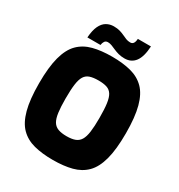

<svg xmlns="http://www.w3.org/2000/svg" viewBox="-214 -1071 1135 1218"><g transform="rotate(30 354.0 -461.5)"><path d="M354 6Q275 6 215.5 -9.5Q156 -25 116 -65Q76 -105 56 -179.5Q36 -254 36 -372Q36 -490 56 -564.5Q76 -639 116 -679Q156 -719 215.5 -734.5Q275 -750 354 -750Q433 -750 492.5 -734.5Q552 -719 592 -679Q632 -639 652 -564.5Q672 -490 672 -372Q672 -254 652 -179.5Q632 -105 592 -65Q552 -25 492.5 -9.5Q433 6 354 6ZM354 -168Q392 -168 416 -177Q440 -186 453.5 -208Q467 -230 472.5 -270Q478 -310 478 -372Q478 -437 472.5 -477Q467 -517 453.5 -538.5Q440 -560 416 -568Q392 -576 354 -576Q317 -576 292.5 -568Q268 -560 254.5 -538.5Q241 -517 235.5 -477Q230 -437 230 -372Q230 -310 235.5 -270Q241 -230 254.5 -208Q268 -186 292.5 -177Q317 -168 354 -168ZM156 -777Q160 -831 175 -862.5Q190 -894 214 -908Q238 -922 267 -922Q293 -922 312 -916.5Q331 -911 346.5 -903.5Q362 -896 376 -890.5Q390 -885 407 -885Q422 -885 429.5 -896.5Q437 -908 438 -929H534Q530 -852 502.5 -815.5Q475 -779 426 -779Q401 -779 381 -784.5Q361 -790 344.5 -797.5Q328 -805 313.5 -810.5Q299 -816 285 -816Q269 -816 261.5 -804.5Q254 -793 252 -777Z"/></g></svg>

Font: Exo Thin Black
Style: Regular
Weight: 900
Version: Version 2.000